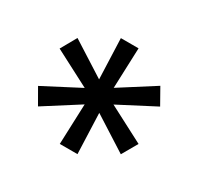

<svg xmlns="http://www.w3.org/2000/svg" viewBox="-98 -845 665 643"><g transform="rotate(30 234.5 -523.5)"><path d="M200.2 -318.4H268.6L262.7 -474.6L394.5 -390.6L428.7 -450.2L290 -522.5L428.7 -594.7L394.5 -655.3L262.7 -571.3L268.6 -727.5H200.2L206.1 -571.3L74.2 -655.3L40 -594.7L178.7 -522.5L40 -450.2L74.2 -390.6L206.1 -474.6Z"/></g></svg>

Font: Raveo Display Display
Style: Regular
Weight: 400
Designer: Jakub Foglar, Rasmus Andersson (Inter)
Foundry: Jakubfoglar.com
Version: Version 1.100;Glyphs 3.2.3 (3260)